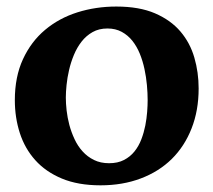

<svg xmlns="http://www.w3.org/2000/svg" viewBox="-20 -531 646 581"><path d="M284.2 29.8Q216.3 29.8 167.2 9.3Q118.2 -11.2 86.7 -46.4Q55.2 -81.5 40 -128.4Q24.9 -175.3 24.9 -228Q24.9 -298.8 49.6 -352.1Q74.2 -405.3 116.5 -440.7Q158.7 -476.1 214.4 -493.7Q270 -511.2 332 -511.2Q401.4 -511.2 449 -490.7Q496.6 -470.2 525.9 -435.8Q555.2 -401.4 568.1 -356.7Q581.1 -312 581.1 -263.2Q581.1 -196.8 559.8 -142.6Q538.6 -88.4 499.8 -50Q460.9 -11.7 406 9Q351.1 29.8 284.2 29.8ZM305.2 -444.8Q279.3 -444.8 260 -433.8Q240.7 -422.9 226.8 -405Q212.9 -387.2 203.6 -364.7Q194.3 -342.3 189 -319.1Q183.6 -295.9 181.4 -273.9Q179.2 -252 179.2 -235.8Q179.2 -218.3 181.6 -196.5Q184.1 -174.8 189.9 -152.8Q195.8 -130.9 205.6 -109.9Q215.3 -88.9 230 -72.8Q244.6 -56.6 264.4 -46.9Q284.2 -37.1 310.1 -37.1Q336.4 -37.1 355.2 -46.9Q374 -56.6 387 -72.8Q399.9 -88.9 407.7 -109.4Q415.5 -129.9 419.7 -151.1Q423.8 -172.4 425.3 -192.4Q426.8 -212.4 426.8 -228Q426.8 -249 424.6 -273.4Q422.4 -297.9 417.2 -322Q412.1 -346.2 403.1 -368.4Q394 -390.6 380.6 -407.5Q367.2 -424.3 348.4 -434.6Q329.6 -444.8 305.2 -444.8Z"/></svg>

Font: Peralta
Style: Regular
Weight: 400
Designer: Astigmatic (AOETI)
Foundry: Astigmatic (AOETI)
Version: Version 1.000